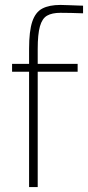

<svg xmlns="http://www.w3.org/2000/svg" viewBox="-20 -759 357 779"><path d="M98 0V-468H29V-500H98V-561Q98 -633 111 -671.5Q124 -710 152 -724.5Q180 -739 225 -739Q237 -739 259 -738Q281 -737 299 -736.5Q317 -736 317 -736V-705Q296 -706 268 -706.5Q240 -707 225 -707Q191 -707 171 -695.5Q151 -684 142 -652Q133 -620 133 -560V-500H295V-468H133V0Z"/></svg>

Font: TitilliumWeb ExtraLight
Style: Regular
Weight: 400
Designer: Mohamed Gaber, Accademia di Belle Arti di Urbino and others
Foundry: Kief Type Foundry, Accademia di Belle Arti di Urbino and others
Version: Version 3.000; ttfautohint (v1.8.2)